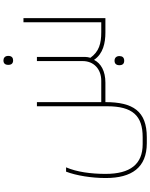

<svg xmlns="http://www.w3.org/2000/svg" viewBox="101 -732 871 1113"><g transform="rotate(-90 536.5 -175.5)"><path d="M743 -535C757 -535 769 -542 769 -563C769 -585 754 -591 743 -591C727 -591 717 -583 717 -563C717 -543 727 -535 743 -535ZM904 0H988V-475H964V-24H907C840 -24 794 -37 758 -87C761 -96 763 -109 763 -117V-397H739V-132C739 -66 691 -24 625 -24H501V-397H477V10C477 158 422 216 298 216H257C141 216 85 144 85 1C85 -83 96 -166 123 -228H98C75 -168 61 -80 61 2C61 153 122 240 263 240H297C449 240 501 160 501 0H614C681 0 726 -26 746 -66C781 -13 845 0 904 0ZM741 109C760 109 768 98 768 81C768 65 759 53 741 53C725 53 715 62 715 81C715 100 724 109 741 109Z"/></g></svg>

Font: Noto Kufi Arabic Thin
Style: Regular
Weight: 100
Designer: Monotype Design Team, David Williams, Khaled Hosny
Foundry: Google LLC
Version: Version 2.109